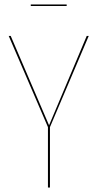

<svg xmlns="http://www.w3.org/2000/svg" viewBox="-20 -841 437 861"><path d="M204 -271V0H195V-271L19 -680H28L200 -279L369 -680H378ZM118 -814V-821H279V-814Z"/></svg>

Font: Fira Sans Compressed Eight
Style: Regular
Weight: 100
Width: 1
Designer: bBox Type GmbH & Carrois Corporate GbR & Edenspiekermann AG
Foundry: bBox Type GmbH & Carrois Corporate GbR & Edenspiekermann AG
Version: Version 4.301